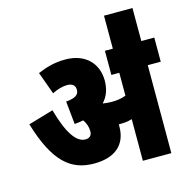

<svg xmlns="http://www.w3.org/2000/svg" viewBox="-115 -917 1013 1029"><g transform="rotate(-15 391.0 -402.5)"><path d="M478 -210C478 -214 478 -218 478 -222C481 -222 484 -222 486 -222C508 -222 531 -224 552 -231V0H710V-488H782V-622H710V-805H552V-622H508V-488H552V-361C525 -351 500 -348 473 -348C455 -348 439 -350 425 -352L424 -353C451 -382 466 -420 466 -468C466 -563 402 -632 290 -632C228 -632 181 -617 136 -598L181 -474C211 -489 240 -497 264 -497C294 -497 309 -483 309 -459C309 -432 289 -417 237 -413L250 -285C267 -286 283 -289 299 -292C313 -272 321 -251 321 -225C321 -205 310 -190 285 -190C235 -190 191 -253 154 -387L15 -346C82 -122 170 -53 297 -53C414 -53 478 -110 478 -210Z"/></g></svg>

Font: Noto Sans Devanagari UI Condensed Black
Style: Regular
Weight: 900
Width: 3
Designer: Jelle Bosma - Monotype Design Team
Foundry: Monotype Imaging Inc.
Version: Version 2.004